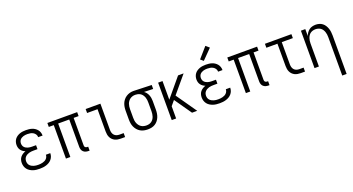

<svg xmlns="http://www.w3.org/2000/svg" viewBox="-57 -1527 4614 2507"><g transform="rotate(-20 2250.0 -273.0)"><path d="M247 8Q224 8 200.5 5.5Q177 3 155 -4.5Q133 -12 113 -24.5Q93 -37 78.5 -55.5Q64 -74 57 -96.5Q50 -119 50 -143Q50 -165 56 -186Q62 -207 76 -224Q90 -241 108.5 -252.5Q127 -264 148 -271Q130 -278 114.5 -289Q99 -300 87.5 -315.5Q76 -331 71 -349.5Q66 -368 66 -388Q66 -409 72.5 -430Q79 -451 92 -468Q105 -485 123.5 -497Q142 -509 162 -516Q182 -523 204 -525.5Q226 -528 247 -528Q268 -528 289.5 -525.5Q311 -523 331 -516.5Q351 -510 369 -498Q387 -486 400.5 -469.5Q414 -453 421 -432.5Q428 -412 428 -391Q428 -390 428 -389Q428 -388 428 -387H367Q367 -388 367 -388.5Q367 -389 367 -389Q367 -410 355.5 -427.5Q344 -445 326 -455.5Q308 -466 288 -469.5Q268 -473 247 -473Q233 -473 219 -471.5Q205 -470 192 -466Q179 -462 166.5 -455Q154 -448 145 -437.5Q136 -427 131.5 -413.5Q127 -400 127 -386Q127 -372 131.5 -358Q136 -344 145.5 -333.5Q155 -323 167.5 -316Q180 -309 193.5 -305Q207 -301 221.5 -299.5Q236 -298 250 -298H305V-243H250Q234 -243 218 -241.5Q202 -240 186.5 -235.5Q171 -231 157 -223Q143 -215 132 -203Q121 -191 116 -175.5Q111 -160 111 -144Q111 -128 116 -113Q121 -98 131.5 -86.5Q142 -75 156 -67Q170 -59 185 -54.5Q200 -50 216 -48.5Q232 -47 247 -47Q262 -47 277 -48.5Q292 -50 307 -54Q322 -58 335.5 -64.5Q349 -71 360 -82Q371 -93 377 -107Q383 -121 383 -136Q383 -136 383 -136.5Q383 -137 383 -137H444Q444 -136 444 -136Q444 -136 444 -135Q444 -112 436 -90.5Q428 -69 413 -51.5Q398 -34 378.5 -22.5Q359 -11 337 -4Q315 3 292.5 5.5Q270 8 247 8Z M924 8Q905 8 886.5 3Q868 -2 853.5 -15Q839 -28 833 -46.5Q827 -65 827 -84V-465H673V0H612V-465H543V-520H957V-465H888V-84Q888 -76 890 -69Q892 -62 897 -57Q902 -52 909.5 -49.5Q917 -47 924 -47H938V8Z M1374 0Q1354 0 1333 -3.5Q1312 -7 1293.5 -16Q1275 -25 1260 -40Q1245 -55 1236 -74Q1227 -93 1223.5 -113.5Q1220 -134 1220 -155V-465H1075V-520H1280V-155Q1280 -135 1285.5 -116Q1291 -97 1304 -82.5Q1317 -68 1336 -61.5Q1355 -55 1374 -55H1434V0Z M1749 8Q1722 8 1695.5 2.5Q1669 -3 1646 -16.5Q1623 -30 1605.5 -50.5Q1588 -71 1577 -95.5Q1566 -120 1562 -146.5Q1558 -173 1558 -200V-320Q1558 -346 1562 -371.5Q1566 -397 1575.5 -420.5Q1585 -444 1601.5 -464.5Q1618 -485 1639.5 -499Q1661 -513 1686 -520.5Q1711 -528 1736 -528Q1740 -528 1743.5 -528Q1747 -528 1750 -528L1993 -520V-465L1867 -469Q1885 -457 1898 -440Q1911 -423 1919 -403Q1927 -383 1930.5 -362Q1934 -341 1934 -320V-200Q1934 -174 1930 -147.5Q1926 -121 1916 -96.5Q1906 -72 1889.5 -51.5Q1873 -31 1850.5 -17Q1828 -3 1802 2.5Q1776 8 1749 8ZM1749 -47Q1768 -47 1786 -51.5Q1804 -56 1819.5 -67Q1835 -78 1845.5 -93.5Q1856 -109 1862 -126.5Q1868 -144 1870.5 -162.5Q1873 -181 1873 -200V-320Q1873 -338 1871 -355.5Q1869 -373 1863.5 -389.5Q1858 -406 1848.5 -421.5Q1839 -437 1825.5 -448Q1812 -459 1795 -465Q1778 -471 1761 -472L1750 -473Q1748 -473 1745.5 -473Q1743 -473 1741 -473Q1723 -473 1705 -467Q1687 -461 1672.5 -450.5Q1658 -440 1647 -424.5Q1636 -409 1630 -392Q1624 -375 1621.5 -356.5Q1619 -338 1619 -320V-200Q1619 -181 1621.5 -162Q1624 -143 1631 -125.5Q1638 -108 1649.5 -92.5Q1661 -77 1677 -66.5Q1693 -56 1711.5 -51.5Q1730 -47 1749 -47Z M2082 0V-520H2143V-261L2359 -520H2436L2238 -284L2436 0H2364L2199 -237L2143 -170V0Z M2747 8Q2724 8 2700.5 5.5Q2677 3 2655 -4.5Q2633 -12 2613 -24.5Q2593 -37 2578.5 -55.5Q2564 -74 2557 -96.5Q2550 -119 2550 -143Q2550 -165 2556 -186Q2562 -207 2576 -224Q2590 -241 2608.5 -252.5Q2627 -264 2648 -271Q2630 -278 2614.5 -289Q2599 -300 2587.5 -315.5Q2576 -331 2571 -349.5Q2566 -368 2566 -388Q2566 -409 2572.5 -430Q2579 -451 2592 -468Q2605 -485 2623.5 -497Q2642 -509 2662 -516Q2682 -523 2704 -525.5Q2726 -528 2747 -528Q2768 -528 2789.5 -525.5Q2811 -523 2831 -516.5Q2851 -510 2869 -498Q2887 -486 2900.5 -469.5Q2914 -453 2921 -432.5Q2928 -412 2928 -391Q2928 -390 2928 -389Q2928 -388 2928 -387H2867Q2867 -388 2867 -388.5Q2867 -389 2867 -389Q2867 -410 2855.5 -427.5Q2844 -445 2826 -455.5Q2808 -466 2788 -469.5Q2768 -473 2747 -473Q2733 -473 2719 -471.5Q2705 -470 2692 -466Q2679 -462 2666.5 -455Q2654 -448 2645 -437.5Q2636 -427 2631.5 -413.5Q2627 -400 2627 -386Q2627 -372 2631.5 -358Q2636 -344 2645.5 -333.5Q2655 -323 2667.5 -316Q2680 -309 2693.5 -305Q2707 -301 2721.5 -299.5Q2736 -298 2750 -298H2805V-243H2750Q2734 -243 2718 -241.5Q2702 -240 2686.5 -235.5Q2671 -231 2657 -223Q2643 -215 2632 -203Q2621 -191 2616 -175.5Q2611 -160 2611 -144Q2611 -128 2616 -113Q2621 -98 2631.5 -86.5Q2642 -75 2656 -67Q2670 -59 2685 -54.5Q2700 -50 2716 -48.5Q2732 -47 2747 -47Q2762 -47 2777 -48.5Q2792 -50 2807 -54Q2822 -58 2835.5 -64.5Q2849 -71 2860 -82Q2871 -93 2877 -107Q2883 -121 2883 -136Q2883 -136 2883 -136.5Q2883 -137 2883 -137H2944Q2944 -136 2944 -136Q2944 -136 2944 -135Q2944 -112 2936 -90.5Q2928 -69 2913 -51.5Q2898 -34 2878.5 -22.5Q2859 -11 2837 -4Q2815 3 2792.5 5.5Q2770 8 2747 8ZM2740 -583 2700 -617 2826 -761 2874 -719Z M3424 8Q3405 8 3386.5 3Q3368 -2 3353.5 -15Q3339 -28 3333 -46.5Q3327 -65 3327 -84V-465H3173V0H3112V-465H3043V-520H3457V-465H3388V-84Q3388 -76 3390 -69Q3392 -62 3397 -57Q3402 -52 3409.5 -49.5Q3417 -47 3424 -47H3438V8Z M3874 0Q3854 0 3833 -3.5Q3812 -7 3793.5 -16Q3775 -25 3760 -40Q3745 -55 3736 -74Q3727 -93 3723.5 -113.5Q3720 -134 3720 -155V-465H3566V-520H3934V-465H3780V-155Q3780 -135 3785.5 -116Q3791 -97 3804 -82.5Q3817 -68 3836 -61.5Q3855 -55 3874 -55H3934V0Z M4373 215V-320Q4373 -339 4370.5 -357Q4368 -375 4362 -392.5Q4356 -410 4345.5 -426Q4335 -442 4320 -452.5Q4305 -463 4287 -468Q4269 -473 4250 -473Q4231 -473 4213 -468Q4195 -463 4180 -452.5Q4165 -442 4154.5 -426Q4144 -410 4138 -392.5Q4132 -375 4129.5 -357Q4127 -339 4127 -320V0H4066V-520H4127V-424Q4135 -447 4149 -467Q4163 -487 4182 -501.5Q4201 -516 4225 -522Q4249 -528 4273 -528Q4297 -528 4321.5 -521Q4346 -514 4365.5 -499Q4385 -484 4398.5 -462.5Q4412 -441 4420 -417.5Q4428 -394 4431 -369.5Q4434 -345 4434 -320V215Z"/></g></svg>

Font: Iosevka SS04 Light
Style: Regular
Weight: 300
Monospace: yes
Designer: Belleve Invis
Foundry: Belleve Invis
Version: Version 19.0.0; ttfautohint (v1.8.4)